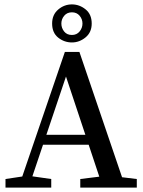

<svg xmlns="http://www.w3.org/2000/svg" viewBox="-20 -853 652 873"><path d="M5 0V-39L98 -53H115L213 -39V0ZM64 0 275 -617H341L551 0H448L280 -505L110 0ZM156 -195 171 -240H419L435 -195ZM345 0V-39L458 -53H487L602 -39V0ZM307 -660Q272 -660 244.5 -682Q217 -704 217 -746Q217 -786 244.5 -809.5Q272 -833 307 -833Q341 -833 369 -810.5Q397 -788 397 -746Q397 -706 369 -683Q341 -660 307 -660ZM307 -694Q329 -694 342 -710Q355 -726 355 -746Q355 -766 342 -781.5Q329 -797 307 -797Q285 -797 272 -781.5Q259 -766 259 -746Q259 -726 271.5 -710Q284 -694 307 -694Z"/></svg>

Font: Lisu Bosa Medium
Style: Regular
Weight: 500
Designer: David Morse, Annie Olsen, Victor Gaultney, Frank Grießhammer (Latin)
Foundry: SIL International
Version: Version 2.000